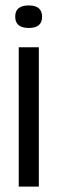

<svg xmlns="http://www.w3.org/2000/svg" viewBox="-20 -687 212 707"><path d="M49 0V-513H123V0ZM86 -584Q36 -584 36 -626Q36 -667 86 -667Q135 -667 135 -625Q135 -584 86 -584Z"/></svg>

Font: Bricolage Grotesque 96pt Light
Style: Regular
Weight: 300
Designer: Mathieu Triay
Foundry: Atelier Triay
Version: Version 1.001; ttfautohint (v1.8.4.7-5d5b);gftools[0.9.33.de